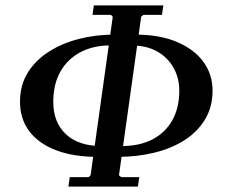

<svg xmlns="http://www.w3.org/2000/svg" viewBox="-20 -690 832 710"><path d="M233 0 238 -35H308L315 -42L397 -628L390 -635H322L327 -670H584L579 -635H510L502 -628L420 -42L428 -35H495L490 0ZM339 -110Q251 -110 187 -134.5Q123 -159 88.5 -204.5Q54 -250 54 -314Q54 -375 82.5 -421Q111 -467 160 -498.5Q209 -530 271.5 -546Q334 -562 402 -562L387 -522Q324 -522 276.5 -496.5Q229 -471 203 -424.5Q177 -378 177 -313Q177 -238 223.5 -194Q270 -150 355 -150ZM417 -110 432 -150Q496 -150 543.5 -174.5Q591 -199 617 -245Q643 -291 643 -355Q643 -401 622 -439Q601 -477 561.5 -499.5Q522 -522 465 -522L481 -562Q570 -562 634 -535Q698 -508 732 -461.5Q766 -415 766 -355Q766 -294 738 -248Q710 -202 662 -171.5Q614 -141 551 -125.5Q488 -110 417 -110Z"/></svg>

Font: Brygada 1918 SemiBold
Style: Italic
Weight: 600
Italic angle: -8°
Designer: Mateusz Machalski | Borys Kosmynka | Przemek Hoffer
Foundry: NIEPODLEGLA 2018
Version: Version 3.006